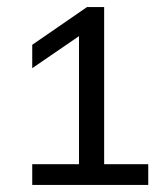

<svg xmlns="http://www.w3.org/2000/svg" viewBox="-20 -830 470 542"><path d="M71 -308V-366.5H203V-728L71 -637.5V-703.5L225.5 -810H274V-366.5H398.5V-308Z"/></svg>

Font: Encode Sans Exp
Style: Regular
Weight: 400
Width: 7
Designer: Multiple Designers
Foundry: Impallari Type
Version: Version 3.002; ttfautohint (v1.8.3) -l 8 -r 50 -G 200 -x 14 